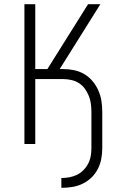

<svg xmlns="http://www.w3.org/2000/svg" viewBox="-20 -690 590 920"><path d="M274 210V163Q293 163 312 159.5Q331 156 348 148Q365 140 379 126Q393 112 402 95Q411 78 414.5 59Q418 40 418 21V-154Q418 -173 415.5 -192.5Q413 -212 405.5 -230.5Q398 -249 386.5 -265Q375 -281 358.5 -291.5Q342 -302 322.5 -306.5Q303 -311 284 -311H149V0H97V-670H149V-359H207L402 -670H461L266 -359H284Q310 -359 336 -353.5Q362 -348 384.5 -334.5Q407 -321 424 -300.5Q441 -280 451.5 -256Q462 -232 466 -206Q470 -180 470 -154V21Q470 47 465 72.5Q460 98 448 121Q436 144 417 162Q398 180 374.5 191Q351 202 325.5 206Q300 210 274 210Z"/></svg>

Font: Lode Dark
Style: Regular
Weight: 400
Monospace: yes
Designer: Belleve Invis
Foundry: Belleve Invis
Version: Version 29.2.0; ttfautohint (v1.8.3)